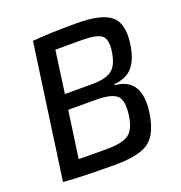

<svg xmlns="http://www.w3.org/2000/svg" viewBox="-128 -808 875 927"><g transform="rotate(-20 310.0 -345.0)"><path d="M42 0 139 -690Q220 -698 365 -698Q492 -698 541 -658Q590 -618 575 -514Q564 -439 532 -402Q500 -365 437 -359L436 -354Q574 -343 548 -168Q532 -64 480 -28Q428 8 308 8Q133 8 42 0ZM196 -396H334Q406 -396 437.5 -420Q469 -444 479 -510Q488 -573 463 -593Q438 -613 360 -613H226ZM151 -78 293 -77Q375 -77 408 -100.5Q441 -124 451 -193Q461 -267 435.5 -292.5Q410 -318 329 -319H185Z"/></g></svg>

Font: Exo 2.0 Medium
Style: Italic
Weight: 500
Italic angle: -8°
Designer: Natanael Gama
Version: Version 1.001;PS 001.001;hotconv 1.0.70;makeotf.lib2.5.58329